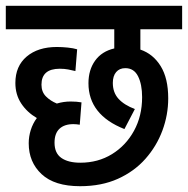

<svg xmlns="http://www.w3.org/2000/svg" viewBox="-20 -642 648 662"><path d="M257 -81Q318 -81 366 -110.5Q414 -140 442 -191Q470 -242 470 -307Q470 -351 456 -379Q442 -407 412 -407Q392 -407 380.5 -393.5Q369 -380 369 -356Q369 -323 388.5 -301.5Q408 -280 445 -266L409 -197Q285 -246 285 -355Q285 -401 308 -433Q331 -465 374 -475V-541H0V-622H608V-541H464V-471Q508 -456 534 -414Q560 -372 560 -303Q560 -246 540 -192Q520 -138 481.5 -94.5Q443 -51 386.5 -25.5Q330 0 256 0Q168 0 123.5 -41.5Q79 -83 79 -148Q79 -171 86 -193.5Q93 -216 107 -235Q73 -255 53 -285.5Q33 -316 33 -356Q33 -414 72 -447Q111 -480 176 -480Q194 -480 213.5 -478Q233 -476 246 -472L240 -397Q228 -400 215 -402.5Q202 -405 186 -405Q123 -405 123 -350Q123 -325 138.5 -309.5Q154 -294 176 -285Q199 -292 224 -292Q245 -292 261 -289L255 -212Q250 -213 243.5 -213.5Q237 -214 233 -214Q202 -214 185 -198Q168 -182 168 -150Q168 -114 191.5 -97.5Q215 -81 257 -81Z"/></svg>

Font: Noto Sans Devanagari UI Condensed Medium
Style: Regular
Weight: 500
Width: 3
Designer: Jelle Bosma - Monotype Design Team
Foundry: Monotype Imaging Inc.
Version: Version 2.003